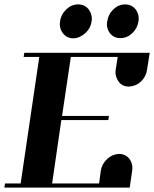

<svg xmlns="http://www.w3.org/2000/svg" viewBox="-20 -856 703 876"><path d="M0 0 2.9 -19H74.2L159.2 -596.2H87.9L90.8 -615.2H663.1L650.9 -538.1Q646.5 -505.9 623 -483.9Q600.1 -462.4 567.9 -460.9Q538.1 -460.9 521 -483.9Q506.8 -504.9 506.8 -526.9Q506.8 -528.3 507.3 -532.2Q507.8 -536.1 507.8 -538.1L517.1 -596.2H303.2L263.2 -327.1H477.1L474.1 -308.1H259.8L217.8 -19H432.1L439.9 -77.1Q444.3 -107.4 469.2 -130.9Q492.2 -152.3 522.9 -153.8Q552.2 -153.8 570.8 -130.9Q584 -112.3 584 -89.8Q584 -81.1 583 -77.1L571.8 0ZM252.9 -745.1Q252.9 -752.9 253.9 -757.8Q258.3 -790.5 283.2 -814Q306.6 -835.9 336.9 -835.9Q366.2 -835.9 384.8 -813Q398.9 -793.5 398.9 -771Q398.9 -762.7 397.9 -758.8Q393.6 -726.6 368.2 -704.1Q342.3 -681.2 314 -681.2Q285.6 -681.2 267.1 -704.1Q252.9 -723.6 252.9 -745.1ZM467.8 -745.1Q467.8 -752 469.2 -757.8Q474.1 -791.5 498 -814Q521.5 -835.9 550.8 -835.9Q580.6 -835.9 599.1 -813Q612.8 -793.9 612.8 -772Q612.8 -762.7 611.8 -758.8Q607.4 -727.1 583 -704.1Q559.6 -682.1 528.8 -682.1Q499.5 -682.1 481.9 -704.1Q467.8 -723.6 467.8 -745.1Z"/></svg>

Font: Hjet
Style: Italic
Weight: 400
Designer: T. Christopher White
Version: Version 1.2